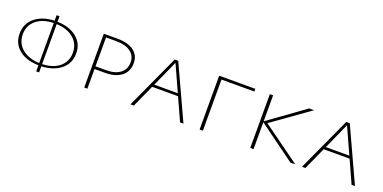

<svg xmlns="http://www.w3.org/2000/svg" viewBox="-16 -1001 3072 1542"><g transform="rotate(20 1520.0 -230.0)"><path d="M307 -42V10H282V-42Q177 -44 115 -95Q53 -146 53 -230Q53 -315 115.5 -367Q178 -419 282 -423V-470H307V-423Q411 -420 473 -369Q535 -318 535 -235Q535 -150 473 -98.5Q411 -47 307 -42ZM282 -61V-403Q189 -401 134 -355Q79 -309 79 -234Q79 -158 134 -111.5Q189 -65 282 -61ZM508 -231Q508 -306 453.5 -352.5Q399 -399 307 -403V-61Q400 -64 454 -110Q508 -156 508 -231Z M996 -319Q996 -248 945.5 -208Q895 -168 805 -168H716V0H689V-460H806Q896 -460 946 -423Q996 -386 996 -319ZM970 -317Q970 -374 926 -406Q882 -438 803 -438H716V-191H808Q884 -191 927 -224.5Q970 -258 970 -317Z M1421 -192H1200L1113 0H1084L1295 -460H1325L1537 0H1508ZM1411 -214 1310 -437 1210 -214Z M1984 -437H1703V0H1675V-460H1984Z M2451 0 2136 -230V0H2108V-460H2136V-238L2444 -460H2486L2169 -234L2493 0Z M2887 -192H2666L2579 0H2550L2761 -460H2791L3003 0H2974ZM2877 -214 2776 -437 2676 -214Z"/></g></svg>

Font: Ysabeau SC Extralight
Style: Regular
Weight: 200
Designer: Christian Thalmann (Catharsis Fonts)
Version: Version 0.003